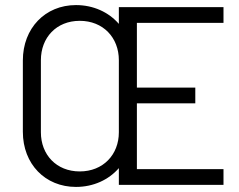

<svg xmlns="http://www.w3.org/2000/svg" viewBox="-20 -728 940 756"><path d="M860 -638V-700H448V-634C408 -680 348 -708 279 -708C158 -708 70 -617 70 -490V-209C70 -82 158 8 279 8C348 8 408 -20 448 -66V0H860V-62H519V-321H749V-383H519V-638ZM294 -53C202 -53 141 -119 141 -207V-491C141 -580 202 -646 294 -646C386 -646 448 -580 448 -491V-207C448 -119 386 -53 294 -53Z"/></svg>

Font: Arthouse Owned
Style: Regular
Weight: 400
Designer: Jeremy Tribby
Foundry: Tribby Type
Version: Version 1.000;PS 001.000;hotconv 1.0.88;makeotf.lib2.5.64775